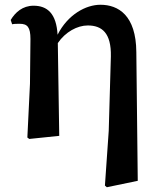

<svg xmlns="http://www.w3.org/2000/svg" viewBox="-20 -571 673 807"><path d="M553 -352C552 -507 477 -551 402 -551C341 -551 265 -510 222 -425C217 -514 179 -547 121 -547C75 -547 44 -519 25 -487L31 -469C38 -471 56 -471 63 -471C95 -471 108 -457 108 -407L106 -219L95 7L103 13L229 0L223 -390C255 -437 305 -464 349 -464C408 -464 448 -433 446 -334L437 -21L421 209L429 216L559 189Z"/></svg>

Font: Noto Serif CJK JP
Style: Bold
Weight: 700
Designer: Ryoko NISHIZUKA 西塚涼子 (kana & ideographs); Frank Grießhammer (Latin, Greek & Cyrillic); Wenlong ZHANG 张文龙 (bopomofo); San
Foundry: Adobe Systems Incorporated
Version: Version 1.000;PS 1;hotconv 16.6.53;makeotf.lib2.5.65590